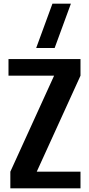

<svg xmlns="http://www.w3.org/2000/svg" viewBox="-20 -1020 482 1040"><path d="M36 -90V0H416V-90H179L416 -610V-700H26V-610H273ZM176 -760H276L364 -1000H264Z"/></svg>

Font: Tanklager Original
Style: Regular
Weight: 400
Designer: Ariel Martín Pérez
Foundry: Tunera Type Foundry
Version: Version 1.000;Glyphs 3.3 (3310)